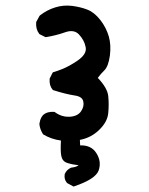

<svg xmlns="http://www.w3.org/2000/svg" viewBox="-20 -540 540 697"><path d="M245.1 136.2 223.6 124.5 222.7 123.5 222.2 122.6Q212.4 111.3 214.8 93.3V92.3L215.3 91.3Q222.2 75.7 237.8 68.8L238.8 68.4H239.7Q244.1 67.9 248 67.1Q252 66.4 255.1 65.2Q258.3 64 261 62.7Q263.7 61.5 265.6 60.1Q262.7 59.1 257.3 58.6Q253.4 58.1 250 57.6Q246.6 57.1 243.2 56.4Q239.7 55.7 236.8 54.9Q233.9 54.2 231 53.5Q228 52.7 225.6 52Q223.1 51.3 221.2 50.3Q205.6 44.4 202.1 23.9Q199.2 7.3 201.2 -29.8Q165.5 -34.7 137.7 -51.8L136.2 -52.2L135.7 -53.7Q125 -70.3 123 -89.4V-89.8V-90.3Q124 -96.7 125.5 -102.1Q127 -107.4 129.6 -112.5Q132.3 -117.7 136.2 -122.1L136.7 -122.6Q144.5 -129.4 154.5 -132.1Q164.6 -134.8 176.3 -133.8H177.7L179.2 -132.8Q188 -126.5 196.8 -122.6Q205.6 -118.7 214.8 -117.2Q224.1 -115.7 233.9 -116.2Q262.2 -118.2 274.4 -136.2Q286.6 -154.3 282.2 -172.4Q281.2 -176.3 279.1 -179.7Q276.9 -183.1 273.2 -185.8Q269.5 -188.5 263.9 -190.4Q258.3 -192.4 251 -193.4Q219.2 -198.2 174.3 -212.4L172.4 -212.9L171.4 -213.9Q158.2 -229.5 160.2 -253.4V-254.4L160.6 -255.4L170.4 -274.9L171.9 -277.3L174.3 -278.3Q189.5 -282.7 204.1 -288.6Q218.8 -294.4 232.4 -302Q246.1 -309.6 259.3 -318.4Q296.4 -343.3 291 -368.7Q288.6 -381.8 282.2 -393.6Q275.9 -405.3 266.1 -415.5Q248.5 -433.6 217.8 -423.3Q200.2 -417 182.6 -412.6Q165 -408.2 147.5 -405.3H145.5L144 -405.8L124.5 -415.5L123 -416.5L122.1 -417.5Q109.4 -434.6 111.3 -458.5V-460L111.8 -460.9L123.5 -482.4L124.5 -483.4L125.5 -484.4Q151.4 -504.4 180.7 -513.2Q210.4 -522.5 242.2 -518.6Q257.3 -516.6 271.2 -513.2Q285.2 -509.8 297.4 -504.9Q322.8 -495.1 344.7 -466.8Q365.7 -439.5 375 -407.7Q383.8 -376.5 378.9 -337.9Q373.5 -298.8 358.4 -284.2Q346.7 -272.9 335 -257.3Q370.1 -220.7 373 -190.9Q376 -161.1 373 -129.9Q370.1 -96.7 338.4 -66.9Q309.6 -39.6 270 -32.2L271 -12.2Q311 -13.7 329.6 15.6Q349.1 45.9 338.4 78.1Q327.6 109.9 250 136.2L247.6 137.2Z"/></svg>

Font: NaikaiFont
Style: SemiBold
Weight: 600
Version: Version 1.89